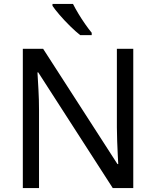

<svg xmlns="http://www.w3.org/2000/svg" viewBox="-20 -964 800 984"><path d="M663 0H558L176 -593H172Q174 -558 177 -506Q180 -454 180 -399V0H97V-714H201L582 -123H586Q585 -139 583.5 -171Q582 -203 580.5 -240.5Q579 -278 579 -311V-714H663ZM354 -944Q365 -922 381.5 -894.5Q398 -867 416.5 -840.5Q435 -814 450 -796V-784H391Q368 -802 339 -830.5Q310 -859 285.5 -887.5Q261 -916 249 -934V-944Z"/></svg>

Font: Apis
Style: Regular
Weight: 400
Designer: Monotype Design Team
Foundry: Monotype Imaging Inc.
Version: Version 2.000; build 0001